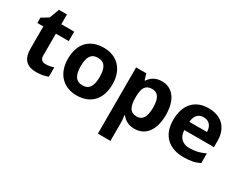

<svg xmlns="http://www.w3.org/2000/svg" viewBox="-100 -1198 2478 1974"><g transform="rotate(30 1138.5 -211.0)"><path d="M308 -109C269 -109 243 -129 243 -171V-434H396V-546H243V-662H148L105 -547L23 -497V-434H94V-171C94 -30 167 10 265 10C321 10 370 -1 402 -15V-126C371 -116 341 -109 308 -109Z M1008 -274C1008 -455 898 -556 745 -556C580 -556 479 -455 479 -274C479 -92 589 10 742 10C906 10 1008 -92 1008 -274ZM631 -274C631 -382 664 -436 743 -436C823 -436 856 -382 856 -274C856 -166 823 -110 744 -110C664 -110 631 -166 631 -274Z M1435 -556C1356 -556 1309 -519 1280 -475H1273L1252 -546H1131V240H1280V20C1280 -6 1277 -34 1272 -60H1280C1309 -24 1352 10 1431 10C1554 10 1641 -88 1641 -274C1641 -459 1558 -556 1435 -556ZM1387 -437C1457 -437 1489 -383 1489 -276C1489 -169 1457 -111 1389 -111C1306 -111 1280 -169 1280 -275V-291C1282 -389 1309 -437 1387 -437Z M1989 -556C1835 -556 1731 -460 1731 -269C1731 -80 1847 10 2011 10C2095 10 2149 -2 2203 -29V-144C2142 -115 2088 -101 2018 -101C1934 -101 1885 -152 1882 -236H2234V-308C2234 -467 2140 -556 1989 -556ZM1990 -450C2060 -450 2093 -401 2094 -335H1885C1891 -414 1932 -450 1990 -450Z"/></g></svg>

Font: Noto Sans Adlam
Style: Bold
Weight: 700
Designer: Mark Jamra, Neil Patel
Foundry: JamraPatel LLC
Version: Version 3.001